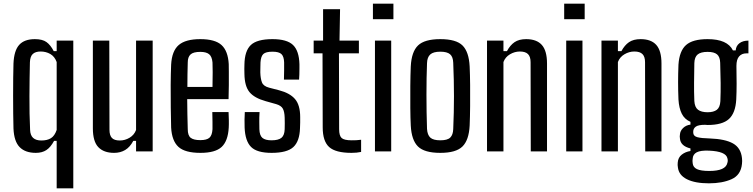

<svg xmlns="http://www.w3.org/2000/svg" viewBox="-20 -820 4080 1040"><path d="M287 200V-57H273Q254 -22 231 -7Q208 8 174 8Q117 8 86.5 -23Q56 -54 53 -124Q52 -159 51.5 -205.5Q51 -252 51 -302Q51 -352 51.5 -397.5Q52 -443 53 -476Q56 -546 84 -577Q112 -608 169 -608Q210 -608 232 -592Q254 -576 271 -543H287V-600H377V200ZM204 -59Q236 -59 256 -71.5Q276 -84 287 -116V-484Q276 -514 252.5 -527.5Q229 -541 200 -541Q172 -541 157.5 -527.5Q143 -514 142 -482Q140 -398 139.5 -300Q139 -202 143 -117Q144 -87 159.5 -73Q175 -59 204 -59Z M598 8Q542 8 512.5 -23Q483 -54 483 -125V-600H572L573 -117Q573 -87 586 -73Q599 -59 629 -59Q657 -59 682 -74Q707 -89 717 -116V-600H807V0H717V-57H702Q684 -23 658 -7.5Q632 8 598 8Z M1130 -213H1218Q1219 -197 1219.5 -171Q1220 -145 1219 -129Q1215 -56 1180.5 -24Q1146 8 1066 8Q982 8 946.5 -24.5Q911 -57 907 -129Q906 -175 905 -236.5Q904 -298 904.5 -360Q905 -422 907 -470Q911 -544 948 -576Q985 -608 1065 -608Q1145 -608 1180 -576Q1215 -544 1219 -473Q1219 -462 1219.5 -430.5Q1220 -399 1219.5 -359Q1219 -319 1218 -283H994Q994 -243 995 -202Q996 -161 997 -120Q997 -86 1013 -73.5Q1029 -61 1065 -61Q1100 -61 1114.5 -74Q1129 -87 1131 -120Q1131 -135 1131 -160Q1131 -185 1130 -213ZM1065 -539Q1027 -539 1012 -525Q997 -511 997 -482Q996 -449 995.5 -416.5Q995 -384 995 -349H1131Q1132 -391 1132 -429.5Q1132 -468 1131 -482Q1128 -514 1112.5 -526.5Q1097 -539 1065 -539Z M1451 8Q1372 8 1340 -24Q1308 -56 1305 -129Q1304 -152 1304.5 -172.5Q1305 -193 1306 -213H1386Q1384 -181 1384.5 -158.5Q1385 -136 1385 -120Q1386 -86 1401.5 -73Q1417 -60 1451 -60Q1488 -60 1504.5 -73.5Q1521 -87 1522 -120Q1523 -154 1522 -183Q1521 -215 1512 -231.5Q1503 -248 1476 -256L1419 -272Q1358 -289 1331.5 -321Q1305 -353 1304 -419Q1303 -448 1304 -470Q1305 -544 1338.5 -576Q1372 -608 1456 -608Q1534 -608 1567 -576.5Q1600 -545 1602 -472Q1602 -464 1602 -448.5Q1602 -433 1601.5 -416.5Q1601 -400 1600 -389H1518Q1519 -412 1519 -439Q1519 -466 1519 -482Q1518 -514 1504.5 -527Q1491 -540 1456 -540Q1420 -540 1406.5 -527.5Q1393 -515 1391 -482Q1391 -473 1390.5 -459.5Q1390 -446 1390 -428Q1391 -394 1399 -373.5Q1407 -353 1438 -345L1492 -331Q1550 -316 1578 -283.5Q1606 -251 1606 -186Q1606 -169 1606 -156.5Q1606 -144 1605 -126Q1603 -55 1569 -23.5Q1535 8 1451 8Z M1884 8Q1798 8 1763 -23.5Q1728 -55 1728 -130L1727 -531H1679V-600H1730V-770H1822L1819 -600H1924V-531H1816L1817 -120Q1817 -85 1830.5 -72.5Q1844 -60 1885 -60Q1900 -60 1910.5 -60.5Q1921 -61 1936 -63V3Q1913 8 1884 8Z M2000 -716V-800H2111V-716ZM2011 0V-600H2099V0Z M2365 8Q2279 8 2244 -26.5Q2209 -61 2205 -140Q2203 -179 2202.5 -236Q2202 -293 2202.5 -353Q2203 -413 2205 -460Q2209 -540 2244.5 -574Q2280 -608 2365 -608Q2451 -608 2485.5 -573.5Q2520 -539 2524 -460Q2526 -416 2526.5 -359.5Q2527 -303 2526.5 -245.5Q2526 -188 2524 -140Q2520 -61 2485 -26.5Q2450 8 2365 8ZM2365 -60Q2404 -60 2419 -75Q2434 -90 2435 -121Q2439 -211 2439 -299Q2439 -387 2435 -480Q2434 -512 2418 -526Q2402 -540 2365 -540Q2327 -540 2310.5 -525Q2294 -510 2293 -478Q2290 -400 2290 -306.5Q2290 -213 2293 -122Q2295 -89 2311 -74.5Q2327 -60 2365 -60Z M2618 0V-600H2707V-543H2726Q2743 -575 2767 -591.5Q2791 -608 2830 -608Q2887 -608 2915 -576.5Q2943 -545 2943 -476V0H2855L2854 -483Q2854 -513 2840 -527Q2826 -541 2796 -541Q2768 -541 2742.5 -526Q2717 -511 2707 -484V0Z M3036 -716V-800H3147V-716ZM3047 0V-600H3135V0Z M3238 0V-600H3327V-543H3346Q3363 -575 3387 -591.5Q3411 -608 3450 -608Q3507 -608 3535 -576.5Q3563 -545 3563 -476V0H3475L3474 -483Q3474 -513 3460 -527Q3446 -541 3416 -541Q3388 -541 3362.5 -526Q3337 -511 3327 -484V0Z M3820 173Q3745 173 3701 151Q3657 129 3652 87Q3651 81 3650.5 74Q3650 67 3651 61Q3653 33 3673 17.5Q3693 2 3720 -2V-16Q3666 -29 3663 -70Q3662 -76 3662 -81Q3662 -86 3663 -91Q3664 -111 3680 -126.5Q3696 -142 3720 -145V-160Q3688 -174 3673 -204Q3658 -234 3655 -281Q3653 -331 3653 -375Q3653 -419 3655 -470Q3660 -544 3696 -576Q3732 -608 3813 -608Q3920 -608 3950 -547H3965Q3967 -572 3985.5 -586Q4004 -600 4034 -600V-531H4023Q3998 -531 3983.5 -514.5Q3969 -498 3969 -463Q3970 -410 3970 -366Q3970 -322 3968 -281Q3964 -208 3928.5 -175.5Q3893 -143 3813 -143Q3809 -143 3805.5 -143.5Q3802 -144 3799 -144Q3763 -144 3749 -134Q3735 -124 3735 -107V-102Q3735 -83 3757 -77Q3779 -71 3825 -70Q3908 -67 3950.5 -43Q3993 -19 3999 36Q4001 52 3999 68Q3993 128 3943 150.5Q3893 173 3820 173ZM3813 -212Q3845 -212 3862.5 -225Q3880 -238 3882 -272Q3884 -321 3883.5 -371Q3883 -421 3881 -480Q3880 -512 3864 -525.5Q3848 -539 3813 -539Q3776 -539 3759 -525Q3742 -511 3741 -478Q3740 -419 3739.5 -371Q3739 -323 3741 -273Q3743 -239 3761 -225.5Q3779 -212 3813 -212ZM3822 106Q3911 106 3920 62Q3924 50 3920 37Q3912 0 3821 -4Q3775 -6 3754 5Q3733 16 3732 40Q3730 51 3732 64Q3734 86 3755 96Q3776 106 3822 106Z"/></svg>

Font: Big Shoulders Text Medium
Style: Regular
Weight: 500
Designer: Patric King
Foundry: XO Type Co
Version: Version 1.000; ttfautohint (v1.8.2)